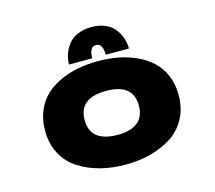

<svg xmlns="http://www.w3.org/2000/svg" viewBox="-100 -804 1049 937"><g transform="rotate(-15 425.0 -335.0)"><path d="M283 -532.5Q283 -557.5 291 -582Q299 -606.5 315.5 -629.5Q332 -652.5 363.2 -666.8Q394.5 -681 435.5 -681Q476.5 -681 507.2 -666.8Q538 -652.5 554.2 -629.5Q570.5 -606.5 578.2 -582Q586 -557.5 586 -532.5H468.5Q468.5 -590.5 434.5 -590.5Q400.5 -590.5 400.5 -532.5ZM424.5 11Q357 11 298 -4.2Q239 -19.5 190.8 -50Q142.5 -80.5 114.5 -132Q86.5 -183.5 86.5 -251Q86.5 -305.5 105 -349.8Q123.5 -394 155 -423.8Q186.5 -453.5 230 -473.8Q273.5 -494 322 -503Q370.5 -512 424.5 -512Q477.5 -512 526 -502.8Q574.5 -493.5 617.8 -473.2Q661 -453 692.8 -423.2Q724.5 -393.5 743 -349.2Q761.5 -305 761.5 -251Q761.5 -183.5 733.5 -132Q705.5 -80.5 657.5 -50Q609.5 -19.5 550.5 -4.2Q491.5 11 424.5 11ZM424.5 -139.5Q490 -139.5 525.2 -167Q560.5 -194.5 560.5 -251Q560.5 -361.5 424.5 -361.5Q286.5 -361.5 286.5 -251Q286.5 -139.5 424.5 -139.5Z"/></g></svg>

Font: League Mono Wide ExtraBold
Style: Regular
Weight: 800
Width: 8
Designer: Tyler Finck
Foundry: The League of Moveable Type / Tyler Finck
Version: Version 2.210